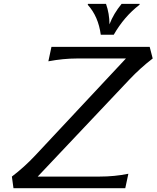

<svg xmlns="http://www.w3.org/2000/svg" viewBox="-20 -982 817 1002"><path d="M50.3 0 42 -60.5Q106.9 -109.9 163.6 -170.4L637.2 -676.8H382.3Q310.5 -676.8 232.4 -662.1L248.5 -737.3H761.2L776.9 -676.8Q712.4 -627.4 655.3 -566.9L176.8 -60.5H500Q578.1 -60.5 649.9 -75.2L633.8 0ZM439 -961.9H533.2Q551.3 -910.6 551.3 -855Q572.8 -911.1 614.7 -961.9H709L708 -957Q627.9 -895.5 573.7 -800.8H505.9Q493.2 -896 438 -957Z"/></svg>

Font: Classica
Style: Book Oblique
Weight: 400
Italic angle: -12°
Designer: Wojciech Kalinowski "wmk69" (wmk69@o2.pl)
Foundry: Wojciech Kalinowski "wmk69" (wmk69@o2.pl)
Version: Version 2.1.1; 2021-05-14